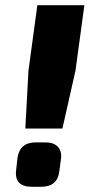

<svg xmlns="http://www.w3.org/2000/svg" viewBox="-20 -715 354 735"><path d="M269 -445 219 -223H77L89 -445L123 -695H303ZM117 -170H154Q186 -170 202 -152.5Q218 -135 213 -103L207 -59Q200 0 138 0H102Q33 0 42 -66L47 -111Q56 -170 117 -170Z"/></svg>

Font: Ezarion Extra Bold
Style: Italic
Weight: 800
Italic angle: -8°
Designer: Natanael Gama
Version: Version 1.001;PS 001.001;hotconv 1.0.70;makeotf.lib2.5.58329